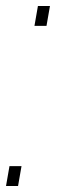

<svg xmlns="http://www.w3.org/2000/svg" viewBox="-20 -618 192 638"><path d="M11.5 -66 0 0H40L51.5 -66ZM106 -598 94.5 -532H134.5L146 -598Z"/></svg>

Font: Anybody UltraCondensed Thin ExtraLight
Style: Italic
Weight: 250
Italic angle: -10°
Version: Version 1.111